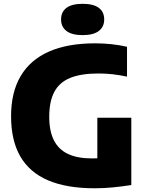

<svg xmlns="http://www.w3.org/2000/svg" viewBox="-20 -977 768 1006"><path d="M476.5 9.5Q329.5 9.5 232.2 -32Q135 -73.5 86.5 -157.2Q38 -241 38 -368Q38 -493 88 -578Q138 -663 236 -706.5Q334 -750 478.5 -750Q522 -750 564 -745.5Q606 -741 645.5 -732V-575.5Q608.5 -583.5 571.5 -587.8Q534.5 -592 496 -592Q405 -592 348.2 -569Q291.5 -546 264.8 -496Q238 -446 238 -365Q238 -290 262.5 -241.8Q287 -193.5 336.5 -170.2Q386 -147 461 -147Q489.5 -147 519 -149.2Q548.5 -151.5 572.5 -155.5L490 -84.5V-360H668V-7.5Q620 0 571.8 4.8Q523.5 9.5 476.5 9.5ZM413 -793Q356.5 -793 328.2 -814.8Q300 -836.5 300 -875Q300 -914.5 328.2 -935.8Q356.5 -957 413 -957Q469.5 -957 497.8 -935.8Q526 -914.5 526 -875Q526 -836.5 497.8 -814.8Q469.5 -793 413 -793Z"/></svg>

Font: Encode Sans SC Condensed Thin ExtraBold
Style: Regular
Weight: 800
Version: Version 3.002